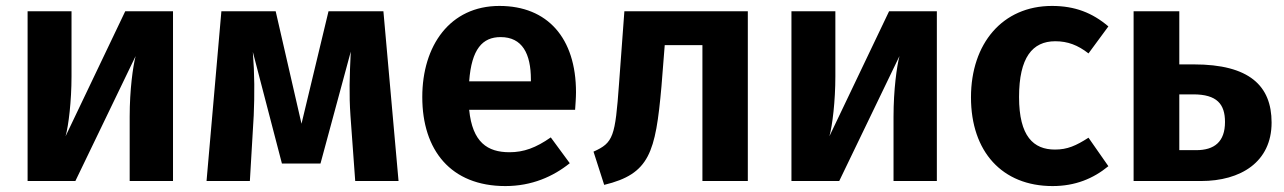

<svg xmlns="http://www.w3.org/2000/svg" viewBox="-20 -610 4328 647"><path d="M563 -572H402L201 -151C211 -187 221 -269 221 -353V-572H73V0H234L437 -421C428 -386 417 -308 417 -217V0H563Z M1272 -572H1087L996 -193L909 -572H726L676 0H822L835 -221C838 -292 838 -360 832 -435L930 -59H1060L1162 -436C1158 -352 1156 -292 1161 -220L1177 0H1323Z M1921 -299C1921 -482 1825 -590 1663 -590C1496 -590 1403 -456 1403 -283C1403 -104 1499 17 1683 17C1772 17 1844 -15 1900 -60L1836 -147C1786 -112 1745 -97 1697 -97C1623 -97 1572 -130 1561 -240H1918C1919 -256 1921 -280 1921 -299ZM1769 -336H1561C1569 -445 1606 -485 1667 -485C1740 -485 1769 -429 1769 -342Z M2084 -572 2066 -328C2053 -149 2047 -129 1980 -99L2016 13C2169 -24 2189 -95 2209 -319L2220 -458H2347V0H2500V-572Z M3137 -572H2976L2775 -151C2785 -187 2795 -269 2795 -353V-572H2647V0H2808L3011 -421C3002 -386 2991 -308 2991 -217V0H3137Z M3525 -590C3358 -590 3252 -463 3252 -282C3252 -99 3357 17 3527 17C3603 17 3664 -8 3715 -50L3648 -146C3606 -119 3577 -106 3535 -106C3463 -106 3414 -150 3414 -283C3414 -416 3459 -471 3536 -471C3578 -471 3612 -458 3648 -430L3715 -521C3661 -567 3602 -590 3525 -590Z M4003 -393H3954V-572H3800V0H4027C4161 0 4265 -64 4265 -197C4265 -321 4190 -393 4003 -393ZM4011 -104H3954V-292H4001C4081 -292 4108 -259 4108 -199C4108 -132 4072 -104 4011 -104Z"/></svg>

Font: Glow Sans SC Normal
Style: Bold
Weight: 700
Designer: Ryoko NISHIZUKA (kana, bopomofo & ideographs); Paul D. Hunt (Latin, Greek & Cyrillic); Sandoll Communications, Soo-young
Version: Version 0.93